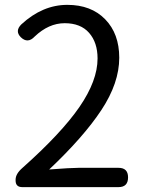

<svg xmlns="http://www.w3.org/2000/svg" viewBox="-20 -767 595 787"><path d="M465.8 0H71.3Q43.9 0 43.9 -27.3V-30.3Q43.9 -54.7 72.3 -79.1Q231.4 -220.7 305.7 -328.6Q379.9 -436.5 379.9 -527.3Q379.9 -592.8 345.2 -632.3Q310.5 -671.9 245.1 -671.9Q179.7 -671.9 122.1 -617.2Q93.8 -586.9 65.4 -614.3Q40 -639.6 67.4 -667Q154.3 -747.1 255.9 -747.1Q353.5 -747.1 411.1 -688Q468.8 -628.9 468.8 -530.3Q468.8 -426.8 395.5 -315.9Q322.3 -205.1 181.6 -72.3Q270.5 -79.1 301.8 -79.1H465.8Q504.9 -79.1 504.9 -40Q504.9 0 465.8 0Z"/></svg>

Font: GenSenMaruGothic TW TTF Regular
Style: Regular
Weight: 400
Version: Version 1.301